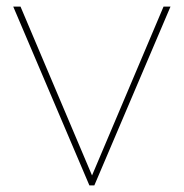

<svg xmlns="http://www.w3.org/2000/svg" viewBox="-20 -560 555 580"><path d="M20 -540H42L258 -30L474 -540H495L265 0H250Z"/></svg>

Font: Poppins Thin
Style: Regular
Weight: 250
Designer: Ninad Kale (Devanagari), Jonny Pinhorn (Latin)
Foundry: Indian Type Foundry
Version: Version 3.200;PS 1.000;hotconv 16.6.54;makeotf.lib2.5.65590